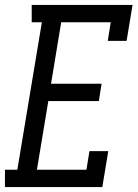

<svg xmlns="http://www.w3.org/2000/svg" viewBox="-38 -755 558 775"><path d="M-18 0V-70H32L131 -665H90V-735H497L473 -590H397L409 -665H209L168 -417H372L361 -347H157L111 -70H311L323 -145H399L375 0Z"/></svg>

Font: Iosevka Slab Oblique
Style: Regular
Weight: 400
Italic angle: -9°
Monospace: yes
Designer: Belleve Invis
Foundry: Belleve Invis
Version: Version 11.1.1; ttfautohint (v1.8.3)